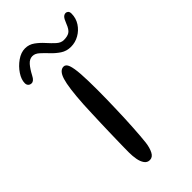

<svg xmlns="http://www.w3.org/2000/svg" viewBox="-236 -633 701 701"><g transform="rotate(-45 114.0 -282.5)"><path d="M88 22.5Q75 22.5 67.2 11.5Q59.5 0.5 56.5 -16.2Q53.5 -33 53.5 -51Q53.5 -63.5 53.8 -79.5Q54 -95.5 54.5 -114.8Q55 -134 55.5 -155.5Q56 -177 56.8 -199.8Q57.5 -222.5 58.5 -246.2Q59.5 -270 60.5 -293Q65.5 -375.5 75.8 -408.8Q86 -442 106.5 -442Q118 -442 123.8 -426Q129.5 -410 131.8 -377.5Q134 -345 134 -294Q134 -270 133.5 -245Q133 -220 132.2 -195.5Q131.5 -171 130.5 -148Q129.5 -125 128.2 -104Q127 -83 125.5 -65.2Q124 -47.5 122.5 -33.5Q119.5 -9.5 111.2 6.5Q103 22.5 88 22.5ZM-19 -481Q-26.5 -481 -31.5 -485.8Q-36.5 -490.5 -36.5 -499Q-36.5 -517.5 -22.8 -538.2Q-9 -559 12 -573.8Q33 -588.5 54 -588.5Q74.5 -588.5 91 -576.5Q107.5 -564.5 121.2 -549Q135 -533.5 148.2 -521.5Q161.5 -509.5 176 -509.5Q194.5 -509.5 205.2 -516.2Q216 -523 224.5 -545.5Q231.5 -563.5 237.2 -569.2Q243 -575 250.5 -575Q255.5 -575 259.8 -571Q264 -567 264 -558Q264 -534.5 251.5 -515.2Q239 -496 219.2 -484.8Q199.5 -473.5 177 -473.5Q154.5 -473.5 137.2 -485Q120 -496.5 106 -511.5Q92 -526.5 79.2 -538Q66.5 -549.5 53 -549.5Q38 -549.5 26 -535.8Q14 -522 2.5 -500Q-2.5 -490 -7.8 -485.5Q-13 -481 -19 -481Z"/></g></svg>

Font: Gluten ExtraLight
Style: Regular
Weight: 250
Designer: Tyler Finck
Foundry: Etcetera Type Company
Version: Version 1.300